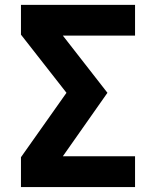

<svg xmlns="http://www.w3.org/2000/svg" viewBox="-20 -752 622 774"><path d="M413.1 -377.9 233.4 -122.1H524.4V2H64.5V-118.2L248 -377.9L64.5 -612.3V-732.4H524.4V-608.4H233.4Z"/></svg>

Font: Nasu
Style: Bold
Weight: 700
Designer: Ryoko NISHIZUKA (kana &amp; ideographs); Paul D. Hunt (Latin, Greek &amp; Cyrillic); Wenlong ZHANG (bopomofo); Sandoll C
Version: Version 2014.1215